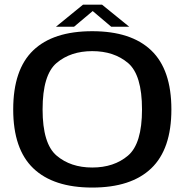

<svg xmlns="http://www.w3.org/2000/svg" viewBox="-20 -818 820 843"><path d="M385 5.5Q556 5.5 644.2 -79Q732.5 -163.5 732.5 -337.5Q732.5 -512 644.2 -596.5Q556 -681 385 -681Q213.5 -681 125.8 -596.8Q38 -512.5 38 -337.5Q38 -163.5 126.2 -79Q214.5 5.5 385 5.5ZM385 -82.5Q290 -82.5 228.5 -134.8Q167 -187 167 -337.5Q167 -489.5 228.5 -541.5Q290 -593.5 385 -593.5Q480.5 -593.5 542 -541.5Q603.5 -489.5 603.5 -337.5Q603.5 -187 542 -134.8Q480.5 -82.5 385 -82.5ZM225.5 -700.5H305L387 -769.5L468.5 -700.5H547.5L428 -797.5H344.5Z"/></svg>

Font: Anybody SemiExpanded Medium
Style: Regular
Weight: 500
Width: 6
Version: Version 1.113;gftools[0.9.25]